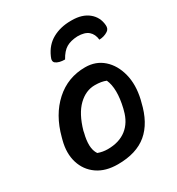

<svg xmlns="http://www.w3.org/2000/svg" viewBox="-192 -932 985 1066"><g transform="rotate(-30 300.0 -399.5)"><path d="M411 -717Q367 -715 339 -698.5Q311 -682 288 -640Q250 -640 230 -655Q215 -667 228 -694Q254 -754 305 -782Q356 -810 422 -810H429Q495 -810 535 -777.5Q575 -745 579 -692Q581 -668 564 -657Q540 -641 508 -640Q504 -677 481 -697Q458 -717 411 -717ZM362 -547Q430 -547 477 -505.5Q524 -464 542 -393.5Q560 -323 540 -237L536 -222Q509 -105 440 -47Q371 11 252 11Q173 11 121.5 -25Q70 -61 51 -122.5Q32 -184 52 -260L56 -275Q89 -401 170 -474Q251 -547 362 -547ZM359 -434Q301 -434 253 -387.5Q205 -341 178 -246L176 -235Q165 -193 166 -159Q167 -125 183 -101Q213 -90 245 -90Q318 -90 365 -126.5Q412 -163 429 -232L432 -243Q459 -357 430 -422Q402 -434 359 -434Z"/></g></svg>

Font: Recursive Sn Csl St SmB
Style: Italic
Weight: 600
Italic angle: -15°
Version: Version 1.079;hotconv 1.0.112;makeotfexe 2.5.65598; ttfautoh